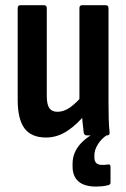

<svg xmlns="http://www.w3.org/2000/svg" viewBox="-20 -512 477 726"><path d="M154.2 8Q98.3 8 72.6 -26.7Q46.9 -61.5 46.9 -133.9V-481.4Q46.9 -492.3 57.3 -492.3H146.5Q156.9 -492.3 156.9 -481.4V-149.8Q156.9 -116.5 166.7 -102.9Q176.6 -89.3 197.3 -89.3Q221.6 -89.3 244.8 -105.7Q268 -122.2 293.9 -152.7L304.1 -82.4Q273 -42.4 234.8 -17.2Q196.6 8 154.2 8ZM308.5 0Q298.6 0 296.6 -10Q294.1 -28 291.9 -52.6Q289.6 -77.2 289.6 -95.1L280.3 -126.1V-481.4Q280.3 -492.3 290.7 -492.3H379.4Q390.3 -492.3 390.3 -481.4V-125.3Q390.3 -90.7 391.1 -62.5Q391.9 -34.3 394.3 -12.4Q396.3 0 384.4 0ZM343.5 193.5Q299.1 193.5 276.8 174.1Q254.4 154.6 254.4 117.6V107.2Q254.4 63.8 285.9 30Q317.4 -3.7 373.9 -24.8L387.4 -11.9L387.4 -3.4Q364 11.6 350.5 33.1Q336.9 54.5 336.9 74.7V83.2Q336.9 98.4 344.5 105Q352 111.5 365.6 111.5Q370.6 111.5 376.3 111.3Q382 111 388 110Q397.9 108.1 397.9 118.5V177.2Q397.9 182.6 396 184.6Q394 186.6 389.5 188.1Q378.6 191 366.3 192.3Q353.9 193.5 343.5 193.5Z"/></svg>

Font: Sofia Sans Condensed
Style: Regular
Weight: 400
Designer: Botio Nikoltchev, Ani Petrova
Foundry: lettersoup
Version: Version 4.100